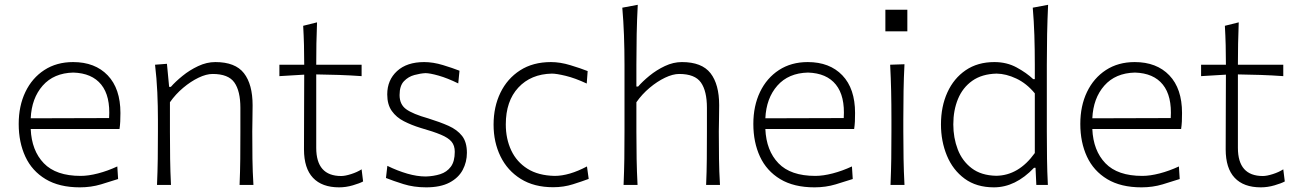

<svg xmlns="http://www.w3.org/2000/svg" viewBox="-20 -782 5485 812"><path d="M317.9 10.3Q230.5 10.3 172.9 -24.4Q115.2 -59.1 87.2 -119.6Q59.1 -180.2 59.1 -257.8Q59.1 -334 87.4 -393.1Q115.7 -452.1 167.5 -485.8Q219.2 -519.5 289.1 -519.5Q381.8 -519.5 435.5 -463.4Q489.3 -407.2 489.3 -304.2Q489.3 -284.7 488.5 -268.3Q487.8 -252 485.4 -236.3H109.9Q113.8 -145 165.3 -91.6Q216.8 -38.1 321.3 -38.1Q354 -38.1 394.5 -48.6Q435.1 -59.1 476.1 -78.1L479.5 -24.9Q449.7 -15.1 407.5 -2.4Q365.2 10.3 317.9 10.3ZM441.4 -282.7Q447.3 -375.5 408.2 -424.1Q369.1 -472.7 290 -475.1Q207.5 -473.1 160.6 -419.9Q113.8 -366.7 109.9 -281.7Z M644 0Q646.5 -57.1 647.2 -110.1Q647.9 -163.1 647.9 -226.1V-277.3Q647.9 -332.5 645.3 -391.6Q642.6 -450.7 635.7 -508.3L686 -512.2L695.3 -414.6H702.6Q721.7 -436.5 751.7 -460.9Q781.7 -485.4 817.9 -502.4Q854 -519.5 890.6 -519.5Q975.1 -519.5 1011.7 -472.4Q1048.3 -425.3 1048.3 -336.9Q1048.3 -304.2 1047.6 -275.9Q1046.9 -247.6 1046.9 -226.1Q1046.9 -163.1 1047.6 -110.1Q1048.3 -57.1 1051.8 0H993.2Q995.6 -57.1 996.1 -109.9Q996.6 -162.6 996.6 -224.6V-326.2Q996.6 -397 971.2 -433.1Q945.8 -469.2 879.4 -469.2Q852.5 -469.2 819.6 -453.4Q786.6 -437.5 754.6 -410.6Q722.7 -383.8 698.7 -349.6V-224.6Q698.7 -162.6 699.5 -109.9Q700.2 -57.1 703.1 0Z M1414.1 10.3Q1341.8 10.3 1303.7 -30Q1265.6 -70.3 1265.6 -150.4Q1265.6 -241.7 1266.1 -324.5Q1266.6 -407.2 1266.6 -466.3L1161.6 -460V-508.3H1266.6Q1266.6 -551.8 1265.6 -591.1Q1264.6 -630.4 1262.2 -672.9L1320.8 -687.5Q1318.8 -636.7 1318.1 -597.2Q1317.4 -557.6 1317.4 -508.3H1509.3V-460Q1461.9 -463.4 1413.1 -465.1Q1364.3 -466.8 1317.4 -467.3V-156.7Q1317.4 -37.6 1422.9 -37.6Q1439.5 -37.6 1464.8 -45.7Q1490.2 -53.7 1509.3 -65.9L1515.6 -14.6Q1501.5 -6.8 1472.4 1.7Q1443.4 10.3 1414.1 10.3Z M1782.2 10.3Q1730 10.3 1686.3 -3.4Q1642.6 -17.1 1612.3 -29.3L1618.2 -80.6Q1661.1 -59.6 1702.6 -47.6Q1744.1 -35.6 1780.8 -35.6Q1814 -36.6 1841.8 -45.4Q1869.6 -54.2 1886.5 -76.7Q1903.3 -99.1 1903.3 -140.1Q1903.3 -166.5 1889.6 -182.9Q1876 -199.2 1844.5 -212.4Q1813 -225.6 1758.3 -241.2Q1720.2 -252.9 1688.2 -269.3Q1656.2 -285.6 1637 -312.7Q1617.7 -339.8 1617.7 -382.8Q1617.7 -443.4 1659.2 -481.4Q1700.7 -519.5 1773.9 -519.5Q1811.5 -519.5 1853.3 -506.8Q1895 -494.1 1923.3 -482.9L1918 -429.2Q1872.1 -451.7 1835 -462.2Q1797.9 -472.7 1779.3 -472.7Q1758.3 -471.7 1732.7 -464.8Q1707 -458 1688.5 -438.7Q1669.9 -419.4 1669.9 -379.9Q1669.9 -340.3 1697.8 -320.1Q1725.6 -299.8 1791.5 -281.2Q1840.3 -266.1 1877 -249.8Q1913.6 -233.4 1934.1 -207.3Q1954.6 -181.2 1954.6 -135.7Q1954.6 -96.7 1936.8 -63.2Q1918.9 -29.8 1880.9 -9.8Q1842.8 10.3 1782.2 10.3Z M2319.3 9.8Q2238.8 9.8 2182.4 -25.4Q2126 -60.5 2096.7 -120.6Q2067.4 -180.7 2067.4 -254.9Q2067.4 -330.1 2096.4 -389.9Q2125.5 -449.7 2179.7 -484.6Q2233.9 -519.5 2310.1 -519.5Q2349.1 -519.5 2392.3 -506.3Q2435.5 -493.2 2465.3 -481.4L2461.4 -428.7Q2412.1 -451.7 2372.8 -461.2Q2333.5 -470.7 2314 -470.7Q2225.1 -468.8 2172.1 -411.6Q2119.1 -354.5 2119.1 -255.9Q2119.1 -194.8 2142.1 -146Q2165 -97.2 2210.7 -68.4Q2256.3 -39.6 2325.7 -38.1Q2386.7 -38.1 2462.4 -78.1L2469.7 -25.4Q2442.4 -15.1 2403.1 -2.7Q2363.8 9.8 2319.3 9.8Z M2617.2 0Q2619.6 -57.1 2620.4 -110.1Q2621.1 -163.1 2621.1 -226.1V-507.8Q2621.1 -573.2 2618.9 -633.3Q2616.7 -693.4 2611.8 -749.5L2677.2 -761.7Q2673.8 -698.7 2672.6 -636.5Q2671.4 -574.2 2671.4 -507.8V-416H2678.7Q2697.3 -437.5 2726.8 -461.7Q2756.3 -485.8 2792 -502.7Q2827.6 -519.5 2863.8 -519.5Q2948.2 -519.5 2984.9 -472.4Q3021.5 -425.3 3021.5 -336.9Q3021.5 -304.2 3020.8 -275.9Q3020 -247.6 3020 -226.1Q3020 -163.1 3020.8 -110.1Q3021.5 -57.1 3024.9 0H2966.3Q2968.8 -57.1 2969.2 -109.9Q2969.7 -162.6 2969.7 -224.6V-326.2Q2969.7 -397 2944.3 -433.1Q2918.9 -469.2 2852.5 -469.2Q2825.7 -469.2 2792.5 -453.4Q2759.3 -437.5 2727.3 -410.6Q2695.3 -383.8 2671.4 -349.6V-224.6Q2671.4 -162.6 2672.4 -109.9Q2673.3 -57.1 2676.3 0Z M3424.8 10.3Q3337.4 10.3 3279.8 -24.4Q3222.2 -59.1 3194.1 -119.6Q3166 -180.2 3166 -257.8Q3166 -334 3194.3 -393.1Q3222.7 -452.1 3274.4 -485.8Q3326.2 -519.5 3396 -519.5Q3488.8 -519.5 3542.5 -463.4Q3596.2 -407.2 3596.2 -304.2Q3596.2 -284.7 3595.5 -268.3Q3594.7 -252 3592.3 -236.3H3216.8Q3220.7 -145 3272.2 -91.6Q3323.7 -38.1 3428.2 -38.1Q3460.9 -38.1 3501.5 -48.6Q3542 -59.1 3583 -78.1L3586.4 -24.9Q3556.6 -15.1 3514.4 -2.4Q3472.2 10.3 3424.8 10.3ZM3548.3 -282.7Q3554.2 -375.5 3515.1 -424.1Q3476.1 -472.7 3397 -475.1Q3314.5 -473.1 3267.6 -419.9Q3220.7 -366.7 3216.8 -281.7Z M3724.4 -740.8H3817.3V-649.5H3724.4ZM3746.1 0Q3748.5 -57.1 3749.3 -110.1Q3750 -163.1 3750 -226.1V-277.3Q3750 -342.3 3748.8 -396.7Q3747.6 -451.2 3744.6 -508.3L3805.2 -510.3Q3802.2 -452.6 3801.3 -397.7Q3800.3 -342.8 3800.3 -277.3V-226.1Q3800.3 -163.1 3801.3 -110.1Q3802.2 -57.1 3805.2 0Z M4183.6 10.3Q4109.4 10.3 4059.6 -26.4Q4009.8 -63 3984.6 -123.8Q3959.5 -184.6 3959.5 -255.9Q3959.5 -331.5 3986.6 -391.1Q4013.7 -450.7 4064.2 -485.1Q4114.7 -519.5 4185.5 -519.5Q4237.8 -519.5 4279.5 -496.8Q4321.3 -474.1 4349.6 -447.3H4356.4V-507.8Q4356.4 -573.2 4354.5 -633.3Q4352.5 -693.4 4347.7 -749.5L4412.6 -761.7Q4409.7 -698.7 4408.4 -636.5Q4407.2 -574.2 4407.2 -507.8V-226.1Q4407.2 -163.1 4408 -110.1Q4408.7 -57.1 4411.6 0H4362.8L4359.4 -72.3H4353Q4274.4 10.3 4183.6 10.3ZM4192.9 -38.6Q4288.1 -39.6 4356.4 -134.8V-387.2Q4321.8 -429.2 4278.3 -449.7Q4234.9 -470.2 4194.8 -470.7Q4132.8 -469.2 4092 -440.4Q4051.3 -411.6 4031.5 -363.5Q4011.7 -315.4 4011.7 -255.9Q4011.7 -199.2 4030.5 -150.1Q4049.3 -101.1 4089.4 -70.6Q4129.4 -40 4192.9 -38.6Z M4807.6 10.3Q4720.2 10.3 4662.6 -24.4Q4605 -59.1 4576.9 -119.6Q4548.8 -180.2 4548.8 -257.8Q4548.8 -334 4577.1 -393.1Q4605.5 -452.1 4657.2 -485.8Q4709 -519.5 4778.8 -519.5Q4871.6 -519.5 4925.3 -463.4Q4979 -407.2 4979 -304.2Q4979 -284.7 4978.3 -268.3Q4977.5 -252 4975.1 -236.3H4599.6Q4603.5 -145 4655 -91.6Q4706.5 -38.1 4811 -38.1Q4843.8 -38.1 4884.3 -48.6Q4924.8 -59.1 4965.8 -78.1L4969.2 -24.9Q4939.5 -15.1 4897.2 -2.4Q4855 10.3 4807.6 10.3ZM4931.2 -282.7Q4937 -375.5 4897.9 -424.1Q4858.9 -472.7 4779.8 -475.1Q4697.3 -473.1 4650.4 -419.9Q4603.5 -366.7 4599.6 -281.7Z M5312 10.3Q5239.7 10.3 5201.7 -30Q5163.6 -70.3 5163.6 -150.4Q5163.6 -241.7 5164.1 -324.5Q5164.6 -407.2 5164.6 -466.3L5059.6 -460V-508.3H5164.6Q5164.6 -551.8 5163.6 -591.1Q5162.6 -630.4 5160.2 -672.9L5218.8 -687.5Q5216.8 -636.7 5216.1 -597.2Q5215.3 -557.6 5215.3 -508.3H5407.2V-460Q5359.9 -463.4 5311 -465.1Q5262.2 -466.8 5215.3 -467.3V-156.7Q5215.3 -37.6 5320.8 -37.6Q5337.4 -37.6 5362.8 -45.7Q5388.2 -53.7 5407.2 -65.9L5413.6 -14.6Q5399.4 -6.8 5370.4 1.7Q5341.3 10.3 5312 10.3Z"/></svg>

Font: Pinar-DS3-FD Light
Style: Regular
Weight: 300
Designer: Amin Abedi
Version: Version 3.000